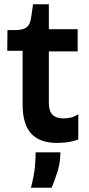

<svg xmlns="http://www.w3.org/2000/svg" viewBox="-20 -659 418 900"><path d="M248 11Q166 11 126 -33Q86 -77 86 -169V-421H14L15 -518H57Q91 -519 106.5 -532.5Q122 -546 126 -577L135 -639H209V-522H344V-418H209V-175Q209 -138 226.5 -121Q244 -104 278 -104Q296 -104 314 -108.5Q332 -113 347 -124V-5Q318 5 293 8Q268 11 248 11ZM125 221Q141 159 144 118.5Q147 78 147 55H263Q263 103 249.5 145.5Q236 188 222 221Z"/></svg>

Font: Bricolage Grotesque 36pt SemiBold
Style: Regular
Weight: 600
Designer: Mathieu Triay
Foundry: Atelier Triay
Version: Version 1.001;gftools[0.9.33.dev8+g029e19f]